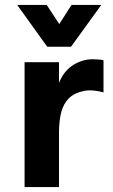

<svg xmlns="http://www.w3.org/2000/svg" viewBox="-20 -761 459 781"><path d="M80 0V-508H220V-424Q228 -444 240.5 -461.5Q253 -479 271 -492Q289 -505 311 -512.5Q333 -520 358 -520Q366 -520 380 -519Q394 -518 401 -516V-385Q386 -390 363 -392.5Q340 -395 321 -391Q282 -383 260 -361Q238 -339 229 -304Q220 -269 220 -221V0ZM172 -571 50 -741H170L256 -610H187L271 -741H392L269 -571Z"/></svg>

Font: Inclusive Sans
Style: Bold
Weight: 700
Designer: Olivia King
Foundry: Olivia King
Version: Version 2.004